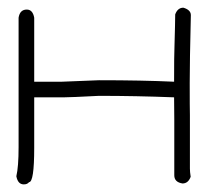

<svg xmlns="http://www.w3.org/2000/svg" viewBox="-20 -486 540 504"><path d="M42.5 -2Q26.9 -2 22.9 -23.4Q28.8 -48.3 28.8 -99.6V-439.5Q32.2 -460.9 50.3 -460.9Q65.9 -460.9 69.8 -439.5V-271.5H142.1Q231 -275.4 239.7 -275.4Q353 -275.4 437 -271.5Q437 -343.8 438 -364.3Q439.9 -430.7 439.9 -448.2Q446.3 -465.8 461.4 -465.8Q481 -460 481 -446.3Q478 -322.8 478 -268.6Q478 -199.2 478.5 -184.1V-43.5Q478.5 -35.2 480.5 -22Q474.1 -4.4 459 -4.4Q437.5 -7.8 437.5 -25.9V-172.4Q437 -187.5 437 -230.5Q336.9 -234.4 239.7 -234.4Q164.6 -230.5 147.9 -230.5H69.8V-97.7Q69.8 -7.8 56.2 -7.8Q51.8 -2 42.5 -2Z"/></svg>

Font: CEF Fonts CJK Mono
Style: Regular
Weight: 400
Designer: PartyBoss (派对大魔王)
Version: Release 2.25